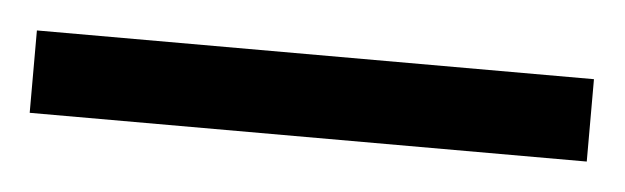

<svg xmlns="http://www.w3.org/2000/svg" viewBox="-27 -858 446 137"><g transform="rotate(5 195.5 -789.5)"><path d="M-4 -760V-819H395V-760Z"/></g></svg>

Font: Noto Serif Hebrew Condensed
Style: Regular
Weight: 400
Width: 3
Designer: Monotype Design Team
Foundry: Monotype Imaging Inc.
Version: Version 2.004; ttfautohint (v1.8.4.7-5d5b)